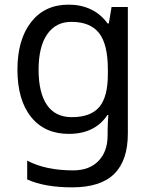

<svg xmlns="http://www.w3.org/2000/svg" viewBox="-20 -566 655 826"><path d="M275 -546Q328 -546 370.5 -526Q413 -506 443 -465H448L460 -536H530V9Q530 124 471.5 182Q413 240 290 240Q172 240 97 206V125Q176 167 295 167Q364 167 403.5 126.5Q443 86 443 16V-5Q443 -17 444 -39.5Q445 -62 446 -71H442Q388 10 276 10Q172 10 113.5 -63Q55 -136 55 -267Q55 -395 113.5 -470.5Q172 -546 275 -546ZM287 -472Q220 -472 183 -418.5Q146 -365 146 -266Q146 -167 182 -114.5Q218 -62 289 -62Q370 -62 407 -105.5Q444 -149 444 -246V-267Q444 -376 406 -424Q368 -472 287 -472Z"/></svg>

Font: BC Sans
Style: Regular
Weight: 400
Designer: Monotype Design Team
Province of B.C.
Foundry: Monotype Imaging Inc.
Version: Version 2.000;GOOG;noto-source:20170915:90ef993387c0